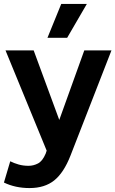

<svg xmlns="http://www.w3.org/2000/svg" viewBox="-30 -756 586 975"><path d="M120 199Q48 199 -10 171L22 63Q42 73 65 79.5Q88 86 115 86Q140 86 163 74Q186 62 202 24L207 9L-2 -500H141L271 -147L398 -500H536L328 34Q294 121 245.5 160Q197 199 120 199ZM281 -736H411L311 -564H211Z"/></svg>

Font: Prodigy Sans SemiBold
Style: Regular
Weight: 600
Designer: Wei Huang
Foundry: Wei Huang
Version: Version 1.003; ttfautohint (v1.8.3)